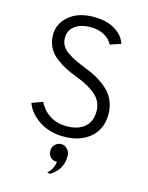

<svg xmlns="http://www.w3.org/2000/svg" viewBox="-138 -797 870 1126"><g transform="rotate(15 297.0 -234.0)"><path d="M298 12Q213 12 150 -29Q87 -70 65 -130L131 -154Q153 -107 197 -79Q241 -51 299 -51Q368 -51 407.5 -84.5Q447 -118 447 -180Q447 -239 404 -277.5Q361 -316 289 -343Q246 -359 214.5 -375Q183 -391 150.5 -415.5Q118 -440 101 -474Q84 -508 84 -549Q84 -618 140 -665Q196 -712 290 -712Q366 -712 418 -681Q470 -650 485 -601L420 -579Q406 -609 371.5 -629Q337 -649 287 -649Q226 -649 191 -622Q156 -595 156 -550Q156 -523 168.5 -502Q181 -481 206.5 -464Q232 -447 255.5 -436Q279 -425 317 -410Q358 -394 389.5 -376.5Q421 -359 452.5 -332Q484 -305 501.5 -267Q519 -229 519 -182Q519 -91 458 -39.5Q397 12 298 12ZM260 239Q294 212 299 165Q272 165 258.5 149.5Q245 134 245 111Q245 88 261 73Q277 58 297 58Q318 58 334.5 74.5Q351 91 351 117Q351 200 278 244Z"/></g></svg>

Font: Overpass Light
Style: Regular
Weight: 300
Designer: Delve Withrington, Thomas Jockin
Foundry: Delve Fonts
Version: Version 3.000;DELV;Overpass